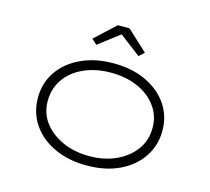

<svg xmlns="http://www.w3.org/2000/svg" viewBox="-105 -854 1082 988"><g transform="rotate(15 435.5 -359.5)"><path d="M436 10Q338 10 263 -25Q188 -60 146 -121.5Q104 -183 104 -263Q104 -342 146 -403Q188 -464 263 -499Q338 -534 436 -534Q534 -534 608.5 -499Q683 -464 725 -403Q767 -342 767 -263Q767 -185 725 -122.5Q683 -60 608.5 -25Q534 10 436 10ZM436 -40Q515 -40 577.5 -68.5Q640 -97 677 -147Q714 -197 714 -263Q715 -327 678.5 -377.5Q642 -428 579 -456Q516 -484 436 -484Q355 -484 292 -456Q229 -428 193.5 -378Q158 -328 157 -263Q156 -197 192.5 -147.5Q229 -98 292.5 -69Q356 -40 436 -40ZM324 -603 296 -628 405 -729H467L576 -628L548 -603L421 -700H451Z"/></g></svg>

Font: Lexend Tera ExtraLight
Style: Regular
Weight: 250
Designer: Bonnie Shaver-Troup, Thomas Jockin
Foundry: Lexend
Version: Version 1.007